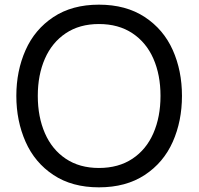

<svg xmlns="http://www.w3.org/2000/svg" viewBox="-20 -793 851 823"><path d="M50 -382Q50 -489 89.5 -578Q129 -667 209 -720Q289 -773 404 -773Q520 -773 600.5 -720Q681 -667 720.5 -578.5Q760 -490 760 -382Q760 -274 720.5 -185Q681 -96 600.5 -43Q520 10 404 10Q289 10 209 -43Q129 -96 89.5 -185.5Q50 -275 50 -382ZM668 -382Q668 -472 637.5 -541.5Q607 -611 547.5 -650.5Q488 -690 404 -690Q321 -690 262 -650.5Q203 -611 172.5 -541.5Q142 -472 142 -382Q142 -292 172.5 -222Q203 -152 262 -112.5Q321 -73 404 -73Q488 -73 547.5 -112.5Q607 -152 637.5 -222Q668 -292 668 -382Z"/></svg>

Font: Open Sauce One
Style: Regular
Weight: 400
Designer: Alfredo Marco Pradil
Foundry: Creative Sauce Fz LLC
Version: Version 1.477